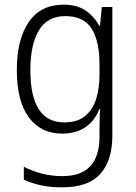

<svg xmlns="http://www.w3.org/2000/svg" viewBox="-20 -562 581 822"><path d="M252 -542Q309 -542 345.5 -517.5Q382 -493 405 -452H408L416 -532H461V18Q461 124 410 182Q359 240 246 240Q196 240 156 231.5Q116 223 82 207V152Q117 170 158.5 181Q200 192 247 192Q328 192 367 149Q406 106 406 24V-8Q406 -28 406.5 -49.5Q407 -71 409 -94H405Q385 -44 345 -17Q305 10 246 10Q155 10 103.5 -59.5Q52 -129 52 -262Q52 -393 103 -467.5Q154 -542 252 -542ZM259 -493Q183 -493 146.5 -432Q110 -371 110 -262Q110 -38 255 -38Q311 -38 344 -65Q377 -92 391.5 -138Q406 -184 406 -241V-287Q406 -385 372.5 -439Q339 -493 259 -493Z"/></svg>

Font: Noto Sans Myanmar UI SemiCondensed Light
Style: Regular
Weight: 300
Width: 4
Designer: Monotype Design Team
Foundry: Monotype Imaging Inc.
Version: Version 2.103; ttfautohint (v1.8.4.7-5d5b)